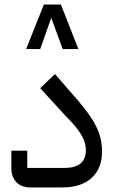

<svg xmlns="http://www.w3.org/2000/svg" viewBox="-20 -825 508 845"><path d="M248 -805H173L95 -609H157L205 -745H206L256 -609H325ZM113 0H255C366 0 429 -60 429 -157C429 -234 401 -292 322 -384L222 -499L157 -437L262 -322C333 -251 358 -210 358 -164C358 -124 339 -86 265 -86H100V-162H30V-85C30 -30 65 0 113 0Z"/></svg>

Font: IBM Plex Arabic
Style: Regular
Weight: 400
Designer: Mike Abbink, Paul van der Laan, Pieter van Rosmalen, Wael Morcos, Khajak Apelian
Foundry: Bold Monday
Version: Version 1.0